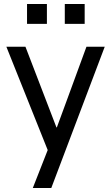

<svg xmlns="http://www.w3.org/2000/svg" viewBox="-20 -755 559 966"><path d="M145 191 220 0 12 -520H108L264 -114H266L312 -239L415 -520H507L238 191ZM116 -735H216V-635H116ZM306 -735H406V-635H306Z"/></svg>

Font: Liter
Style: Regular
Weight: 400
Designer: Anton Skugarov
Foundry: skugi
Version: Version 1.004; ttfautohint (v1.8.4.7-5d5b)